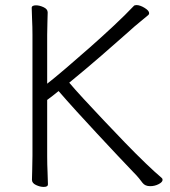

<svg xmlns="http://www.w3.org/2000/svg" viewBox="-20 -726 670 757"><path d="M108 -589Q108 -620 106.5 -649Q105 -678 105 -695Q105 -705 122 -705Q136 -705 152 -697.5Q168 -690 168 -677Q168 -665 167 -639.5Q166 -614 166 -588V-396Q193 -417 237 -454.5Q281 -492 331.5 -536.5Q382 -581 428.5 -624.5Q475 -668 507 -702Q510 -706 518 -706Q532 -706 550 -695Q568 -684 568 -674Q568 -670 565 -667Q550 -654 530 -638Q510 -622 485 -599Q440 -559 379.5 -506.5Q319 -454 253 -400Q274 -375 309.5 -336.5Q345 -298 387.5 -253Q430 -208 473 -163.5Q516 -119 554 -82.5Q592 -46 617 -25Q621 -22 621 -17Q621 -8 605.5 0Q590 8 572 8Q552 8 542 -5Q536 -13 528 -23Q520 -33 507 -46Q479 -75 442 -114.5Q405 -154 363.5 -198.5Q322 -243 282.5 -286.5Q243 -330 211 -367Q200 -358 188.5 -349Q177 -340 166 -332V-111Q166 -77 167.5 -46.5Q169 -16 169 1Q169 11 152 11Q138 11 122 3.5Q106 -4 106 -17Q106 -29 107 -56Q108 -83 108 -112Z"/></svg>

Font: Moon Stars Kai T Light
Style: Regular
Weight: 300
Designer: GuiWonder
Version: Version 1.101